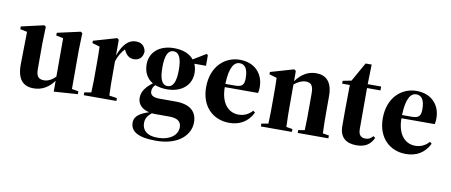

<svg xmlns="http://www.w3.org/2000/svg" viewBox="-72 -912 3435 1461"><g transform="rotate(10 1645.0 -182.0)"><path d="M351 13 535 0V-22L484 -31V-330L488 -463L475 -472L296 -432V-411L351 -400V-103C321 -72 290 -59 263 -59C224 -59 202 -75 202 -134V-330L206 -463L193 -472L18 -432V-411L72 -400L68 -148C67 -30 116 15 195 15C261 15 313 -18 351 -71Z M581 0H833V-22L773 -31C770 -83 770 -154 770 -209V-295C782 -336 806 -374 829 -397L835 -386C855 -348 880 -336 909 -336C945 -336 976 -358 979 -407C971 -452 942 -472 902 -472C845 -472 802 -429 770 -340V-462L756 -472L577 -420V-402L635 -385C637 -340 637 -302 637 -240V-209C637 -154 637 -83 634 -31L581 -22Z M1069 129C1069 90 1087 69 1115 45C1126 47 1138 47 1148 47H1250C1311 47 1343 68 1343 114C1343 172 1289 221 1187 221C1105 221 1069 181 1069 129ZM1196 -179C1157 -179 1133 -214 1133 -313C1133 -411 1157 -448 1196 -448C1235 -448 1260 -413 1260 -314C1260 -216 1235 -179 1196 -179ZM1196 -154C1308 -154 1382 -218 1382 -312C1382 -338 1377 -362 1368 -382H1458V-464L1448 -472L1349 -412C1320 -449 1268 -472 1196 -472C1084 -472 1011 -409 1011 -315C1011 -255 1036 -208 1083 -180C1038 -146 1003 -108 1003 -55C1003 0 1045 32 1094 41C1036 60 983 85 983 140C983 201 1030 246 1181 246C1358 246 1443 153 1443 59C1443 -26 1388 -74 1278 -74H1153C1105 -74 1081 -89 1081 -119C1081 -141 1091 -158 1104 -170C1130 -160 1160 -154 1196 -154Z M1707 -446C1746 -446 1772 -417 1772 -342C1772 -287 1754 -272 1699 -272H1627C1631 -403 1666 -446 1707 -446ZM1706 15C1785 15 1849 -19 1887 -96L1872 -108C1845 -78 1811 -59 1765 -59C1685 -59 1627 -126 1627 -246V-247H1884C1888 -264 1889 -273 1889 -293C1889 -397 1819 -472 1705 -472C1592 -472 1487 -386 1487 -222C1487 -70 1584 15 1706 15Z M1949 0H2189V-22L2141 -30C2138 -82 2138 -154 2138 -209V-357C2167 -382 2198 -396 2227 -396C2267 -396 2286 -376 2286 -316V-209C2286 -154 2286 -82 2283 -30L2234 -22V0H2471V-22L2423 -30C2420 -82 2420 -154 2420 -209V-319C2420 -426 2371 -472 2295 -472C2233 -472 2183 -443 2138 -383V-462L2124 -472L1945 -420V-402L2003 -385C2005 -340 2005 -302 2005 -240V-209C2005 -154 2005 -83 2002 -31L1949 -22Z M2689 15C2759 15 2798 -14 2821 -65L2806 -76C2789 -56 2773 -47 2747 -47C2717 -47 2694 -63 2694 -110V-428H2798V-458H2694L2698 -610H2651L2568 -463L2502 -450V-428H2561L2559 -231V-111C2559 -25 2607 15 2689 15Z M3072 -446C3111 -446 3137 -417 3137 -342C3137 -287 3119 -272 3064 -272H2992C2996 -403 3031 -446 3072 -446ZM3071 15C3150 15 3214 -19 3252 -96L3237 -108C3210 -78 3176 -59 3130 -59C3050 -59 2992 -126 2992 -246V-247H3249C3253 -264 3254 -273 3254 -293C3254 -397 3184 -472 3070 -472C2957 -472 2852 -386 2852 -222C2852 -70 2949 15 3071 15Z"/></g></svg>

Font: Source Serif 4 Display
Style: Bold
Weight: 700
Designer: Frank Grießhammer
Foundry: Adobe Systems Incorporated
Version: Version 4.004;hotconv 1.0.117;makeotfexe 2.5.65602